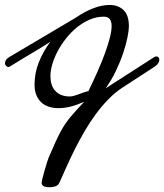

<svg xmlns="http://www.w3.org/2000/svg" viewBox="-40 -435 677 792"><path d="M598.1 -200.7Q601.6 -202.1 605.5 -202.1Q610.8 -202.1 614 -198.2Q617.2 -194.3 617.2 -188.5Q617.2 -181.6 612.5 -174.1Q607.9 -166.5 598.1 -160.2L468.3 -75.7Q435.5 -54.7 407.5 -25.9Q379.4 2.9 355 36.1Q330.6 69.3 309.3 105.7Q288.1 142.1 269.5 179Q251 215.8 235.1 251.5Q219.2 287.1 205.1 318.4Q200.2 329.6 188.5 333.5Q176.8 337.4 164.1 337.4Q159.7 337.4 154.3 336.9Q148.9 336.4 143.8 334.7Q138.7 333 135.3 329.3Q131.8 325.7 131.8 319.3Q131.8 314 135.7 298.6Q139.6 283.2 144.5 266.1Q149.4 249 154.1 234.4Q158.7 219.7 160.2 216.3Q175.8 179.7 187.7 153.6Q199.7 127.4 209.7 108.6Q219.7 89.8 229.5 75.7Q239.3 61.5 250.2 48.1Q261.2 34.7 274.9 19.8Q288.6 4.9 307.1 -15.1Q278.8 -2.4 252.2 4.4Q225.6 11.2 202.1 11.2Q180.2 11.2 161.9 5.4Q143.6 -0.5 130.4 -12.7Q117.2 -24.9 109.9 -43Q102.5 -61 102.5 -85.4Q102.5 -134.3 120.4 -178.7Q138.2 -223.1 167.5 -262.7Q157.2 -255.9 144.3 -247.8Q131.3 -239.7 117.7 -231.4Q104 -223.1 90.1 -214.8Q76.2 -206.5 63 -198.7L0 -160.2Q-2.9 -158.7 -5.4 -158.7Q-10.7 -158.7 -15.1 -163.3Q-19.5 -168 -19.5 -174.8Q-19.5 -180.7 -15.1 -187.5Q-10.7 -194.3 0 -200.7Q90.8 -253.9 158.9 -294.7Q227.1 -335.4 274.4 -363.3Q311 -388.2 346.2 -401.4Q381.3 -414.6 412.1 -414.6Q447.3 -414.6 469.5 -393.6Q491.7 -372.6 491.7 -326.2Q491.7 -310.1 485.8 -280.8Q480 -251.5 468 -215.8Q456.1 -180.2 438 -142.3Q419.9 -104.5 396 -70.8ZM388.2 -366.2Q358.4 -366.2 330.3 -354.2Q302.2 -342.3 277.8 -322.5Q253.4 -302.7 233.2 -277.3Q212.9 -252 198.5 -224.9Q184.1 -197.8 176 -170.9Q168 -144 168 -121.6Q168 -103 172.6 -87.6Q177.2 -72.3 187.3 -61Q197.3 -49.8 212.2 -43.5Q227.1 -37.1 247.6 -37.1Q256.3 -37.1 266.1 -40Q275.9 -43 286.1 -46.6Q296.4 -50.3 306.2 -54Q315.9 -57.6 324.7 -59.1Q345.2 -101.1 362.8 -140.9Q380.4 -180.7 393.1 -215.6Q405.8 -250.5 413.1 -279.1Q420.4 -307.6 420.4 -327.6Q420.4 -346.2 412.8 -356.2Q405.3 -366.2 388.2 -366.2Z"/></svg>

Font: Meddon
Style: Regular
Weight: 400
Designer: Vernon Adams
Foundry: Vernon Adams
Version: Version 1.000